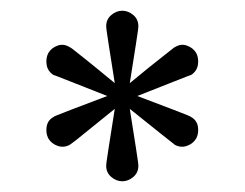

<svg xmlns="http://www.w3.org/2000/svg" viewBox="-20 -722 457 358"><path d="M208 -384Q197 -384 187.5 -392Q178 -400 178 -413Q178 -414 178.5 -419Q179 -424 182.5 -446Q186 -468 194 -519Q154 -487 137 -473Q120 -459 115.5 -456Q111 -453 110 -452Q99 -446 87.5 -450Q76 -454 70 -464Q65 -474 67 -486Q69 -498 80 -504Q81 -505 86 -507Q91 -509 111.5 -517Q132 -525 180 -543Q132 -562 111.5 -570Q91 -578 86 -580Q81 -582 80 -582Q69 -589 67 -601Q65 -613 70 -623Q76 -633 87.5 -637Q99 -641 110 -634Q111 -634 115.5 -630.5Q120 -627 137 -613.5Q154 -600 194 -567Q186 -618 182.5 -640Q179 -662 178.5 -667Q178 -672 178 -673Q178 -686 187.5 -694Q197 -702 208 -702Q219 -702 228.5 -694Q238 -686 238 -673Q238 -672 237.5 -667Q237 -662 233.5 -640Q230 -618 222 -567Q262 -600 279.5 -613.5Q297 -627 301 -630.5Q305 -634 306 -634Q317 -641 328.5 -637Q340 -633 346 -623Q351 -613 349 -601Q347 -589 336 -582Q335 -582 330 -580Q325 -578 304.5 -570Q284 -562 236 -543Q284 -525 304.5 -517Q325 -509 330 -507Q335 -505 336 -504Q347 -498 349 -486Q351 -474 346 -464Q340 -454 328.5 -450Q317 -446 306 -452Q305 -453 301 -456Q297 -459 279.5 -473Q262 -487 222 -519Q230 -468 233.5 -446Q237 -424 237.5 -419Q238 -414 238 -413Q238 -400 228.5 -392Q219 -384 208 -384Z"/></svg>

Font: Varela Round
Style: Regular
Weight: 400
Designer: Joe Prince, Avraham Cornfeld
Foundry: Joe Prince, Avraham Cornfeld
Version: Version 3.010; ttfautohint (v1.8.4.7-5d5b)